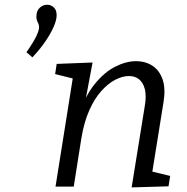

<svg xmlns="http://www.w3.org/2000/svg" viewBox="-20 -799 801 822"><path d="M135.9 -728.9Q135.9 -752.6 150 -765.7Q164 -778.7 182 -778.7Q197.8 -778.7 210.1 -767.5Q222.5 -756.3 222.5 -733.6Q222.5 -713.9 210.2 -685.2Q197.8 -656.5 174.8 -622.5Q151.7 -588.4 118.6 -553.4L93.2 -575.4Q124.2 -619.8 135.8 -644.8Q147.3 -669.8 147.3 -681.8Q147.3 -693.5 141.6 -703.5Q135.9 -713.6 135.9 -728.9ZM543.6 3.3 599.9 -345.6Q607.2 -388.2 600.3 -416.5Q593.3 -444.8 575.8 -459.1Q558.3 -473.5 532 -473.5Q504.4 -473.5 473.5 -457.5Q442.5 -441.5 413.4 -409Q384.3 -376.6 362 -326.1Q339.7 -275.7 328.3 -206.8L295.7 0H217.7L297.7 -502.7L324.8 -454.8L216 -481.9L222.7 -525.4L376.3 -531.4L339.3 -334.5L315.2 -296.6Q341.5 -383.7 383.3 -436.3Q425.2 -489 472.3 -513Q519.5 -537.1 561.5 -537.1Q603.6 -537.1 633.6 -516.9Q663.6 -496.7 676.6 -457.5Q689.6 -418.3 679.9 -360.7L629.3 -45.8L596.5 -72.9L708.6 -45.8L701.5 -1.3Z"/></svg>

Font: Bitter Thin
Style: Italic
Weight: 100
Italic angle: -9°
Designer: Sol Matas, and Bitter project Authors
Foundry: Sol Matas
Version: Version 2.002